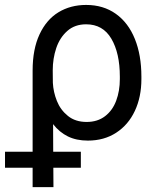

<svg xmlns="http://www.w3.org/2000/svg" viewBox="-70 -557 632 774"><path d="M277.3 -537.1Q346.7 -537.1 397 -501.2Q447.3 -465.3 473.6 -400.1Q500 -335 500 -248V-238.3Q500 -166 473.6 -109.9Q447.3 -53.7 398.4 -22Q349.6 9.8 284.2 9.8Q237.8 9.8 203.6 -7.1Q169.4 -23.9 144 -56.6L144.5 54.7H255.9V119.1H145L145.5 197.3H61.5V119.1H-49.8V54.7H61.5V-272.5Q61.5 -358.9 89.4 -418.5Q117.2 -478 165.8 -507.6Q214.4 -537.1 277.3 -537.1ZM143.1 -223.1Q145 -186 159.4 -149.9Q173.8 -113.8 203.9 -89.6Q233.9 -65.4 279.3 -65.4Q323.2 -65.4 353.5 -88.6Q383.8 -111.8 398.4 -151.1Q413.1 -190.4 413.1 -238.3V-248Q413.1 -342.8 378.9 -400.9Q344.7 -459 277.3 -459Q231.4 -459 201.2 -432.1Q170.9 -405.3 156.7 -363Q142.6 -320.8 142.6 -273.4Z"/></svg>

Font: Pretendard Std
Style: Regular
Weight: 400
Designer: Base glyphs from Inter by Rasmus Andersson; Hangeul glyphs from Noto Sans CJK(Source Han Sans) by Jang Soo-young and Kan
Foundry: Kil Hyung-jin
Version: Version 1.309